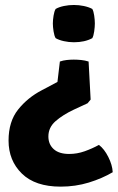

<svg xmlns="http://www.w3.org/2000/svg" viewBox="-20 -528 462 752"><path d="M421.5 146.5Q380 171 327.8 187Q275.5 203 217.5 203Q118 203 65.8 152Q13.5 101 13.5 22.5Q13.5 -52 51 -99Q88.5 -146 144.5 -175L205 -207L214.5 -287Q227.5 -291.5 241.5 -293Q255.5 -294.5 269 -294.5Q282.5 -294.5 297.8 -293Q313 -291.5 327 -287L335 -138L323 -123.5L269 -98.5Q226.5 -78.5 198 -53.8Q169.5 -29 169.5 6.5Q169.5 37 190.2 56Q211 75 251 75Q282 75 311.5 64.5Q341 54 367.5 39.5Q388.5 55.5 404.2 86.8Q420 118 421.5 146.5ZM269.5 -362.5Q249.5 -362.5 230.2 -366.8Q211 -371 198 -378.5Q192.5 -387.5 189.8 -405.2Q187 -423 187 -436Q187 -449.5 189.8 -466.8Q192.5 -484 198 -493Q211 -500.5 230.2 -504.5Q249.5 -508.5 269.5 -508.5Q289 -508.5 308.2 -504.5Q327.5 -500.5 341.5 -493Q346.5 -484 349 -466.8Q351.5 -449.5 351.5 -436Q351.5 -423 349 -405.2Q346.5 -387.5 341.5 -378.5Q312 -362.5 269.5 -362.5Z"/></svg>

Font: Signika Negative
Style: Bold
Weight: 700
Designer: Anna Giedry
Foundry: Anna Giedry
Version: Version 2.001